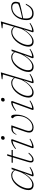

<svg xmlns="http://www.w3.org/2000/svg" viewBox="1770 -2544 784 4364"><g transform="rotate(-90 2162.0 -362.0)"><path d="M343 -37 410.5 -209.5H409Q372.5 -152 337.2 -110.5Q302 -69 268.5 -42.2Q235 -15.5 203 -2.8Q171 10 140.5 10Q99.5 10 73.8 -4.8Q48 -19.5 35.8 -45.5Q23.5 -71.5 23.5 -105Q23.5 -150.5 40.2 -203.8Q57 -257 87.2 -309Q117.5 -361 159.2 -404Q201 -447 251.8 -472.8Q302.5 -498.5 359.5 -498.5Q410.5 -498.5 441.5 -472.8Q472.5 -447 491 -404.5L483.5 -396Q463.5 -435.5 432.5 -455.8Q401.5 -476 358 -476Q311 -476 267.5 -451.8Q224 -427.5 186.8 -387.8Q149.5 -348 121.8 -300Q94 -252 78.2 -203.5Q62.5 -155 62.5 -114Q62.5 -66.5 84.5 -43.5Q106.5 -20.5 153 -20.5Q196.5 -20.5 240.8 -47.5Q285 -74.5 324.8 -118.8Q364.5 -163 395.8 -217Q427 -271 444.5 -325L475.5 -421.5L498 -490.5H535L367.5 -8L357 -24.5Q376.5 -22.5 401.5 -25.8Q426.5 -29 460.5 -41.8Q494.5 -54.5 540 -82L547.5 -67.5Q482.5 -21 435.8 -5.5Q389 10 364 10Q342 10 337.5 -1.2Q333 -12.5 343 -37Z M645 -463.5 647 -490.5H935.5L934.5 -463.5ZM698 -121Q694 -106.5 691 -94.2Q688 -82 686.8 -72.8Q685.5 -63.5 685.5 -55.5Q685.5 -35 694.5 -27Q703.5 -19 719.5 -19Q736.5 -19 756 -26.8Q775.5 -34.5 801 -54Q826.5 -73.5 861 -109.5L873 -97Q847.5 -67 825.8 -46.8Q804 -26.5 784.8 -14Q765.5 -1.5 747.5 4.2Q729.5 10 711 10Q685.5 10 668.2 -3.2Q651 -16.5 651 -51Q651 -65 654.2 -82.8Q657.5 -100.5 664 -122.5L805.5 -590.5H840Z M981 -29 1145 -480.5 1156.5 -466Q1135.5 -468 1109.2 -462.8Q1083 -457.5 1048 -440.8Q1013 -424 965.5 -390.5L957 -404.5Q1002.5 -442 1039.8 -463Q1077 -484 1104.8 -492.2Q1132.5 -500.5 1149.5 -500.5Q1172 -500.5 1176.8 -491.5Q1181.5 -482.5 1174 -461.5L1008.5 -7L996.5 -24.5Q1016 -22.5 1041.8 -25.8Q1067.5 -29 1102.2 -42Q1137 -55 1183 -83L1190.5 -68.5Q1146.5 -37 1110.2 -20Q1074 -3 1047 3.5Q1020 10 1003.5 10Q984 10 978.5 1.2Q973 -7.5 981 -29ZM1167 -683.5Q1167 -698 1172.8 -708.2Q1178.5 -718.5 1189.2 -724.2Q1200 -730 1214 -730Q1232 -730 1241.8 -720.8Q1251.5 -711.5 1251.5 -694Q1251.5 -680 1246 -669.5Q1240.5 -659 1230 -653.2Q1219.5 -647.5 1204.5 -647.5Q1187.5 -647.5 1177.2 -657.2Q1167 -667 1167 -683.5Z M1739 -391Q1739 -315 1721 -251.8Q1703 -188.5 1673 -140Q1643 -91.5 1605.2 -58.2Q1567.5 -25 1527.2 -7.8Q1487 9.5 1449.5 9.5Q1396 9.5 1363.8 -14.8Q1331.5 -39 1331.5 -92Q1331.5 -129 1348.5 -178L1448 -462Q1442 -464 1433.2 -464.5Q1424.5 -465 1416 -465Q1388 -465 1365.2 -455.2Q1342.5 -445.5 1324.5 -426.8Q1306.5 -408 1292.5 -380.5L1281 -382Q1295 -417.5 1312.2 -440.5Q1329.5 -463.5 1350.2 -476Q1371 -488.5 1395.2 -493.2Q1419.5 -498 1448 -498Q1456 -498 1465 -497.5Q1474 -497 1482.2 -496Q1490.5 -495 1495.5 -493.5L1384 -175.5Q1375.5 -151.5 1371.8 -131.8Q1368 -112 1368 -96Q1368 -55 1390.5 -36.5Q1413 -18 1451 -18Q1490.5 -18 1528.2 -34Q1566 -50 1598.5 -79.8Q1631 -109.5 1655.5 -149.8Q1680 -190 1694 -239Q1708 -288 1708 -342.5Q1708 -381.5 1700.2 -403.5Q1692.5 -425.5 1682.2 -436.8Q1672 -448 1664.2 -453Q1656.5 -458 1656.5 -462.5Q1656.5 -479 1666.2 -489.8Q1676 -500.5 1692.5 -500.5Q1714 -500.5 1726.5 -476.5Q1739 -452.5 1739 -391Z M1849.5 -29 2013.5 -480.5 2025 -466Q2004 -468 1977.8 -462.8Q1951.5 -457.5 1916.5 -440.8Q1881.5 -424 1834 -390.5L1825.5 -404.5Q1871 -442 1908.2 -463Q1945.5 -484 1973.2 -492.2Q2001 -500.5 2018 -500.5Q2040.5 -500.5 2045.2 -491.5Q2050 -482.5 2042.5 -461.5L1877 -7L1865 -24.5Q1884.5 -22.5 1910.2 -25.8Q1936 -29 1970.8 -42Q2005.5 -55 2051.5 -83L2059 -68.5Q2015 -37 1978.8 -20Q1942.5 -3 1915.5 3.5Q1888.5 10 1872 10Q1852.5 10 1847 1.2Q1841.5 -7.5 1849.5 -29ZM2035.5 -683.5Q2035.5 -698 2041.2 -708.2Q2047 -718.5 2057.8 -724.2Q2068.5 -730 2082.5 -730Q2100.5 -730 2110.2 -720.8Q2120 -711.5 2120 -694Q2120 -680 2114.5 -669.5Q2109 -659 2098.5 -653.2Q2088 -647.5 2073 -647.5Q2056 -647.5 2045.8 -657.2Q2035.5 -667 2035.5 -683.5Z M2585.5 -396Q2565 -435.5 2534 -455.8Q2503 -476 2459.5 -476Q2412.5 -476 2369 -451.8Q2325.5 -427.5 2288.2 -388Q2251 -348.5 2223.2 -300.8Q2195.5 -253 2180 -205.2Q2164.5 -157.5 2164.5 -117.5Q2164.5 -68.5 2186.5 -44.5Q2208.5 -20.5 2255 -20.5Q2291 -20.5 2327.2 -38.8Q2363.5 -57 2397.2 -87.2Q2431 -117.5 2459.2 -153.8Q2487.5 -190 2507.5 -226.5Q2527.5 -263 2536.5 -293.5L2652 -688Q2643 -689 2622 -690.8Q2601 -692.5 2578.8 -694.8Q2556.5 -697 2542 -698.5L2545.5 -714.5L2685 -734H2699.5L2484 -8L2473.5 -24.5Q2493 -22.5 2518 -25.8Q2543 -29 2577 -41.8Q2611 -54.5 2656 -82L2664 -67.5Q2598.5 -21 2551.8 -5.5Q2505 10 2480.5 10Q2458.5 10 2454.8 -1Q2451 -12 2459.5 -37L2517.5 -212.5H2515.5Q2479.5 -155 2443.5 -112.8Q2407.5 -70.5 2372.8 -43.5Q2338 -16.5 2305.2 -3.2Q2272.5 10 2242 10Q2201.5 10 2175.8 -4.8Q2150 -19.5 2138 -45.5Q2126 -71.5 2126 -105Q2126 -150.5 2142.5 -203.8Q2159 -257 2189.2 -309Q2219.5 -361 2261.2 -404Q2303 -447 2353.5 -472.8Q2404 -498.5 2461 -498.5Q2512 -498.5 2543 -472.8Q2574 -447 2592.5 -404.5Z M3028 -37 3095.5 -209.5H3094Q3057.5 -152 3022.2 -110.5Q2987 -69 2953.5 -42.2Q2920 -15.5 2888 -2.8Q2856 10 2825.5 10Q2784.5 10 2758.8 -4.8Q2733 -19.5 2720.8 -45.5Q2708.5 -71.5 2708.5 -105Q2708.5 -150.5 2725.2 -203.8Q2742 -257 2772.2 -309Q2802.5 -361 2844.2 -404Q2886 -447 2936.8 -472.8Q2987.5 -498.5 3044.5 -498.5Q3095.5 -498.5 3126.5 -472.8Q3157.5 -447 3176 -404.5L3168.5 -396Q3148.5 -435.5 3117.5 -455.8Q3086.5 -476 3043 -476Q2996 -476 2952.5 -451.8Q2909 -427.5 2871.8 -387.8Q2834.5 -348 2806.8 -300Q2779 -252 2763.2 -203.5Q2747.5 -155 2747.5 -114Q2747.5 -66.5 2769.5 -43.5Q2791.5 -20.5 2838 -20.5Q2881.5 -20.5 2925.8 -47.5Q2970 -74.5 3009.8 -118.8Q3049.5 -163 3080.8 -217Q3112 -271 3129.5 -325L3160.5 -421.5L3183 -490.5H3220L3052.5 -8L3042 -24.5Q3061.5 -22.5 3086.5 -25.8Q3111.5 -29 3145.5 -41.8Q3179.5 -54.5 3225 -82L3232.5 -67.5Q3167.5 -21 3120.8 -5.5Q3074 10 3049 10Q3027 10 3022.5 -1.2Q3018 -12.5 3028 -37Z M3743.5 -396Q3723 -435.5 3692 -455.8Q3661 -476 3617.5 -476Q3570.5 -476 3527 -451.8Q3483.5 -427.5 3446.2 -388Q3409 -348.5 3381.2 -300.8Q3353.5 -253 3338 -205.2Q3322.5 -157.5 3322.5 -117.5Q3322.5 -68.5 3344.5 -44.5Q3366.5 -20.5 3413 -20.5Q3449 -20.5 3485.2 -38.8Q3521.5 -57 3555.2 -87.2Q3589 -117.5 3617.2 -153.8Q3645.5 -190 3665.5 -226.5Q3685.5 -263 3694.5 -293.5L3810 -688Q3801 -689 3780 -690.8Q3759 -692.5 3736.8 -694.8Q3714.5 -697 3700 -698.5L3703.5 -714.5L3843 -734H3857.5L3642 -8L3631.5 -24.5Q3651 -22.5 3676 -25.8Q3701 -29 3735 -41.8Q3769 -54.5 3814 -82L3822 -67.5Q3756.5 -21 3709.8 -5.5Q3663 10 3638.5 10Q3616.5 10 3612.8 -1Q3609 -12 3617.5 -37L3675.5 -212.5H3673.5Q3637.5 -155 3601.5 -112.8Q3565.5 -70.5 3530.8 -43.5Q3496 -16.5 3463.2 -3.2Q3430.5 10 3400 10Q3359.5 10 3333.8 -4.8Q3308 -19.5 3296 -45.5Q3284 -71.5 3284 -105Q3284 -150.5 3300.5 -203.8Q3317 -257 3347.2 -309Q3377.5 -361 3419.2 -404Q3461 -447 3511.5 -472.8Q3562 -498.5 3619 -498.5Q3670 -498.5 3701 -472.8Q3732 -447 3750.5 -404.5Z M4176 -476Q4135.5 -476 4098 -462Q4060.5 -448 4028.8 -421Q3997 -394 3973.5 -355.8Q3950 -317.5 3936.8 -268.5Q3923.5 -219.5 3923.5 -162Q3923.5 -89.5 3953.2 -55.8Q3983 -22 4039.5 -22Q4079 -22 4112 -34.2Q4145 -46.5 4175.2 -77.8Q4205.5 -109 4236.5 -166.5H4258.5Q4224.5 -94 4189.2 -55.8Q4154 -17.5 4115.8 -3.8Q4077.5 10 4033.5 10Q3991.5 10 3958 -6.2Q3924.5 -22.5 3905.8 -57Q3887 -91.5 3887 -147Q3887 -210 3901.5 -264Q3916 -318 3943 -361.5Q3970 -405 4007 -436.2Q4044 -467.5 4089 -484Q4134 -500.5 4185 -500.5Q4224.5 -500.5 4250.8 -488.5Q4277 -476.5 4290.5 -453.8Q4304 -431 4304 -399Q4304 -379 4299 -356.2Q4294 -333.5 4283 -309.5Q4248.5 -298.5 4209.8 -288.5Q4171 -278.5 4127.8 -268.5Q4084.5 -258.5 4034 -248.2Q3983.5 -238 3924.5 -227L3924 -248Q3985.5 -261 4033.2 -272Q4081 -283 4117.2 -292.5Q4153.5 -302 4180.2 -310.8Q4207 -319.5 4226.2 -327.5Q4245.5 -335.5 4259.5 -344Q4270 -379 4266.8 -409Q4263.5 -439 4242 -457.5Q4220.5 -476 4176 -476Z"/></g></svg>

Font: Newsreader 9pt ExtraLight
Style: Italic
Weight: 250
Italic angle: -17°
Designer: Hugues Gentile
Foundry: Production Type
Version: Version 1.003